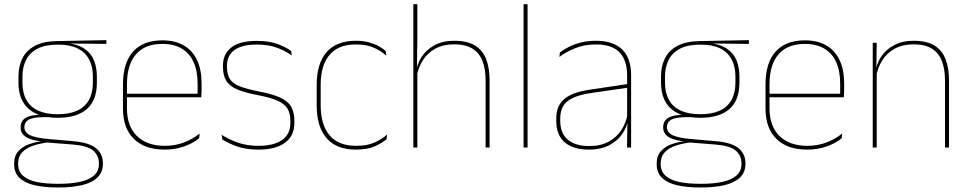

<svg xmlns="http://www.w3.org/2000/svg" viewBox="-20 -684 4492 890"><path d="M248 -138Q160 -138 112.8 -179.5Q65.5 -221 65.5 -302V-329Q65.5 -376.5 83.5 -413Q101.5 -449.5 140.8 -471Q180 -492.5 243.5 -493.5L473 -498V-480.5L286 -482.5L285.5 -485Q340 -479.5 371.2 -458.2Q402.5 -437 415.8 -404Q429 -371 429 -330V-300.5Q429 -219.5 383 -178.8Q337 -138 248 -138ZM245.5 168H254Q308 168 349.5 159.2Q391 150.5 414.8 130.2Q438.5 110 438.5 75.5V73.5Q438.5 35.5 410.8 13.2Q383 -9 318 -14L190.5 -24L207 -24.5Q165 -19.5 132.8 -8.5Q100.5 2.5 82.2 22.5Q64 42.5 64 74V75.5Q64 111 87.2 131.2Q110.5 151.5 151.5 159.8Q192.5 168 245.5 168ZM254 185H245.5Q186.5 185 141.5 175Q96.5 165 71 141.2Q45.5 117.5 45.5 76.5V74.5Q45.5 39 65 17Q84.5 -5 116.5 -16.2Q148.5 -27.5 186 -30.5L185 -27.5Q127 -32 101.2 -48.5Q75.5 -65 75.5 -93.5V-94Q75.5 -112 84.5 -124.8Q93.5 -137.5 113.8 -144.5Q134 -151.5 166.5 -151.5V-158L222 -141H183.5Q132.5 -140.5 112.8 -129Q93 -117.5 93 -95V-94.5Q93 -71 118 -58Q143 -45 205 -39.5L320.5 -29.5Q393.5 -23 425.2 3.2Q457 29.5 457 72.5V74.5Q457 115 431.2 139.2Q405.5 163.5 359.8 174.2Q314 185 254 185ZM248 -154.5Q301.5 -154.5 337.5 -171Q373.5 -187.5 392 -220.2Q410.5 -253 410.5 -300.5V-330Q410.5 -376.5 392.5 -409.5Q374.5 -442.5 339.2 -459.8Q304 -477 252 -477H247Q189 -477 153 -458Q117 -439 100.5 -405.5Q84 -372 84 -329V-302Q84 -253.5 102.2 -220.8Q120.5 -188 157 -171.2Q193.5 -154.5 248 -154.5Z M742.5 9.5Q651 9.5 600.5 -40.2Q550 -90 550 -180.5V-292.5Q550 -392.5 596.8 -444.8Q643.5 -497 732.5 -497Q791 -497 831.8 -473.5Q872.5 -450 893.5 -405.2Q914.5 -360.5 914.5 -296.5V-279.5Q914.5 -268.5 914.2 -257.5Q914 -246.5 913 -233H896Q896 -250.5 896 -266.5Q896 -282.5 896 -296Q896 -355.5 877.2 -396.5Q858.5 -437.5 822 -459Q785.5 -480.5 732.5 -480.5Q652.5 -480.5 610.5 -432.5Q568.5 -384.5 568.5 -292.5V-243.5V-239.5V-181Q568.5 -140 580.2 -108Q592 -76 614.5 -53.8Q637 -31.5 669.5 -19.8Q702 -8 743 -8Q790.5 -8 830.5 -22.8Q870.5 -37.5 905.5 -65L903 -43Q873.5 -19 832.5 -4.8Q791.5 9.5 742.5 9.5ZM906.5 -233H558.5V-249.5H906.5Z M1178.5 9.5Q1120 9.5 1078.2 -5.5Q1036.5 -20.5 1010.5 -37.5L1007.5 -59Q1042.5 -37 1083.8 -22.5Q1125 -8 1179.5 -8Q1248 -8 1287 -34.8Q1326 -61.5 1326 -113.5V-123.5Q1326 -157 1313.5 -179Q1301 -201 1268.5 -216.2Q1236 -231.5 1175.5 -243Q1114 -254.5 1078.5 -270Q1043 -285.5 1028.2 -310.5Q1013.5 -335.5 1013.5 -374.5V-379.5Q1013.5 -434.5 1052.8 -464.5Q1092 -494.5 1170.5 -494.5Q1226.5 -494.5 1266.2 -480Q1306 -465.5 1329.5 -447.5L1332.5 -427Q1302 -449 1262.8 -463.2Q1223.5 -477.5 1170 -477.5Q1123 -477.5 1092.5 -465.8Q1062 -454 1047 -432Q1032 -410 1032 -379.5V-374.5Q1032 -339.5 1045.2 -318.2Q1058.5 -297 1091 -284Q1123.5 -271 1180 -260Q1244 -248 1279.8 -231.2Q1315.5 -214.5 1330 -188.8Q1344.5 -163 1344.5 -124.5V-113.5Q1344.5 -54 1300.8 -22.2Q1257 9.5 1178.5 9.5Z M1629.5 9.5Q1539.5 9.5 1493.8 -43.5Q1448 -96.5 1448 -196V-290.5Q1448 -389.5 1493.8 -442.2Q1539.5 -495 1629.5 -495Q1664.5 -495 1691 -487.5Q1717.5 -480 1736.8 -469.2Q1756 -458.5 1768 -447.5L1770.5 -426Q1747.5 -447.5 1713.2 -462.8Q1679 -478 1629 -478Q1549 -478 1507.8 -429.8Q1466.5 -381.5 1466.5 -290.5V-196.5Q1466.5 -105.5 1507.8 -56.8Q1549 -8 1630.5 -8Q1682.5 -8 1717 -23.8Q1751.5 -39.5 1774.5 -60.5L1771.5 -38.5Q1752 -21.5 1717.8 -6Q1683.5 9.5 1629.5 9.5Z M2249.5 0H2231V-310Q2231 -363 2216.8 -400.5Q2202.5 -438 2170.5 -458.2Q2138.5 -478.5 2085 -478.5Q2035 -478.5 1998.5 -458.8Q1962 -439 1940 -404.5Q1918 -370 1911 -325.5L1900 -344H1907.5Q1912 -385 1933.8 -419.2Q1955.5 -453.5 1993.8 -474.2Q2032 -495 2086 -495Q2146.5 -495 2182.2 -472.8Q2218 -450.5 2233.8 -409.2Q2249.5 -368 2249.5 -311ZM1914.5 0H1896V-664.5H1914.5V-495.5L1912.5 -357L1914.5 -354Z M2425.5 0H2407V-664.5H2425.5Z M2905.5 0H2886.5L2888.5 -128L2887 -131.5V-292V-334.5Q2887 -404.5 2851.8 -441.2Q2816.5 -478 2743 -478Q2688.5 -478 2645.5 -460.2Q2602.5 -442.5 2573 -420L2575.5 -441Q2591 -453 2614.8 -465.5Q2638.5 -478 2670.8 -486.5Q2703 -495 2743 -495Q2784.5 -495 2815 -484.2Q2845.5 -473.5 2865.8 -453Q2886 -432.5 2895.8 -402.8Q2905.5 -373 2905.5 -335ZM2709.5 9.5Q2637 9.5 2597.8 -24.2Q2558.5 -58 2558.5 -123V-134.5Q2558.5 -192.5 2594.5 -224.2Q2630.5 -256 2715 -268.5L2896 -295.5L2896.5 -278.5L2718.5 -252.5Q2643.5 -241.5 2610.2 -214.5Q2577 -187.5 2577 -135.5V-124Q2577 -66.5 2611.8 -36.8Q2646.5 -7 2712 -7Q2764 -7 2801.2 -27.2Q2838.5 -47.5 2861 -82.2Q2883.5 -117 2890 -160.5L2899.5 -142H2893.5Q2889.5 -102.5 2867.5 -67.8Q2845.5 -33 2806 -11.8Q2766.5 9.5 2709.5 9.5Z M3226.5 -138Q3138.5 -138 3091.2 -179.5Q3044 -221 3044 -302V-329Q3044 -376.5 3062 -413Q3080 -449.5 3119.2 -471Q3158.5 -492.5 3222 -493.5L3451.5 -498V-480.5L3264.5 -482.5L3264 -485Q3318.5 -479.5 3349.8 -458.2Q3381 -437 3394.2 -404Q3407.5 -371 3407.5 -330V-300.5Q3407.5 -219.5 3361.5 -178.8Q3315.5 -138 3226.5 -138ZM3224 168H3232.5Q3286.5 168 3328 159.2Q3369.5 150.5 3393.2 130.2Q3417 110 3417 75.5V73.5Q3417 35.5 3389.2 13.2Q3361.5 -9 3296.5 -14L3169 -24L3185.5 -24.5Q3143.5 -19.5 3111.2 -8.5Q3079 2.5 3060.8 22.5Q3042.5 42.5 3042.5 74V75.5Q3042.5 111 3065.8 131.2Q3089 151.5 3130 159.8Q3171 168 3224 168ZM3232.5 185H3224Q3165 185 3120 175Q3075 165 3049.5 141.2Q3024 117.5 3024 76.5V74.5Q3024 39 3043.5 17Q3063 -5 3095 -16.2Q3127 -27.5 3164.5 -30.5L3163.5 -27.5Q3105.5 -32 3079.8 -48.5Q3054 -65 3054 -93.5V-94Q3054 -112 3063 -124.8Q3072 -137.5 3092.2 -144.5Q3112.5 -151.5 3145 -151.5V-158L3200.5 -141H3162Q3111 -140.5 3091.2 -129Q3071.5 -117.5 3071.5 -95V-94.5Q3071.5 -71 3096.5 -58Q3121.5 -45 3183.5 -39.5L3299 -29.5Q3372 -23 3403.8 3.2Q3435.5 29.5 3435.5 72.5V74.5Q3435.5 115 3409.8 139.2Q3384 163.5 3338.2 174.2Q3292.5 185 3232.5 185ZM3226.5 -154.5Q3280 -154.5 3316 -171Q3352 -187.5 3370.5 -220.2Q3389 -253 3389 -300.5V-330Q3389 -376.5 3371 -409.5Q3353 -442.5 3317.8 -459.8Q3282.5 -477 3230.5 -477H3225.5Q3167.5 -477 3131.5 -458Q3095.5 -439 3079 -405.5Q3062.5 -372 3062.5 -329V-302Q3062.5 -253.5 3080.8 -220.8Q3099 -188 3135.5 -171.2Q3172 -154.5 3226.5 -154.5Z M3721 9.5Q3629.5 9.5 3579 -40.2Q3528.5 -90 3528.5 -180.5V-292.5Q3528.5 -392.5 3575.2 -444.8Q3622 -497 3711 -497Q3769.5 -497 3810.2 -473.5Q3851 -450 3872 -405.2Q3893 -360.5 3893 -296.5V-279.5Q3893 -268.5 3892.8 -257.5Q3892.5 -246.5 3891.5 -233H3874.5Q3874.5 -250.5 3874.5 -266.5Q3874.5 -282.5 3874.5 -296Q3874.5 -355.5 3855.8 -396.5Q3837 -437.5 3800.5 -459Q3764 -480.5 3711 -480.5Q3631 -480.5 3589 -432.5Q3547 -384.5 3547 -292.5V-243.5V-239.5V-181Q3547 -140 3558.8 -108Q3570.5 -76 3593 -53.8Q3615.5 -31.5 3648 -19.8Q3680.5 -8 3721.5 -8Q3769 -8 3809 -22.8Q3849 -37.5 3884 -65L3881.5 -43Q3852 -19 3811 -4.8Q3770 9.5 3721 9.5ZM3885 -233H3537V-249.5H3885Z M4379 0H4360.5V-310Q4360.5 -363 4346.2 -400.5Q4332 -438 4300 -458.2Q4268 -478.5 4214.5 -478.5Q4165 -478.5 4128.2 -458.8Q4091.5 -439 4069.5 -404.2Q4047.5 -369.5 4040.5 -325L4031.5 -344H4037Q4041.5 -385 4063.2 -419.2Q4085 -453.5 4123.5 -474.2Q4162 -495 4215.5 -495Q4276 -495 4311.8 -472.8Q4347.5 -450.5 4363.2 -409.2Q4379 -368 4379 -311ZM4044 0H4025.5V-485.5H4044L4042 -358.5H4044Z"/></svg>

Font: Anek Kannada Thin
Style: Regular
Weight: 250
Version: Version 1.003